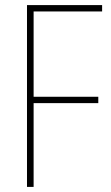

<svg xmlns="http://www.w3.org/2000/svg" viewBox="-20 -734 434 754"><path d="M112 0H86V-714H381V-689H112V-354H366V-329H112Z"/></svg>

Font: Noto Sans Telugu Condensed Thin
Style: Regular
Weight: 100
Width: 3
Designer: Jelle Bosma - Monotype Design Team
Foundry: Monotype Imaging Inc.
Version: Version 2.005; ttfautohint (v1.8.4.7-5d5b)